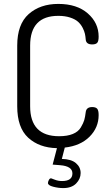

<svg xmlns="http://www.w3.org/2000/svg" viewBox="-20 -751 563 981"><path d="M68 -208V-518Q68 -627 126.5 -679Q185 -731 278 -731Q373 -731 428.5 -682.5Q484 -634 484 -564Q484 -540 476.5 -532Q469 -524 451 -524Q420 -524 418 -549Q417 -564 414 -578Q411 -592 402 -609.5Q393 -627 378.5 -640Q364 -653 338 -661.5Q312 -670 278 -670Q134 -670 134 -518V-208Q134 -55 282 -55Q324 -55 352 -66.5Q380 -78 393 -100Q406 -122 410.5 -137.5Q415 -153 418 -178Q421 -204 451 -204Q469 -204 476.5 -195.5Q484 -187 484 -163Q484 -99 437.5 -52.5Q391 -6 311 3L296 61Q344 62 368 82.5Q392 103 392 133Q392 163 369 186.5Q346 210 303 210Q278 210 251.5 203Q225 196 225 184Q225 178 229.5 169Q234 160 241 160Q242 160 259.5 167Q277 174 297 174Q350 174 350 135Q350 98 287 93L249 90L271 6Q180 4 124 -47.5Q68 -99 68 -208Z"/></svg>

Font: Terminal Dosis
Style: Regular
Weight: 400
Designer: Edgar Tolentino, Pablo Impallari, Igino Marini
Foundry: Edgar Tolentino, Pablo Impallari, Igino Marini
Version: Version 1.007